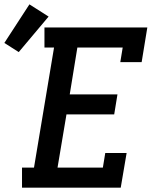

<svg xmlns="http://www.w3.org/2000/svg" viewBox="-100 -861 720 881"><path d="M1 0V-92H56L148 -643H104V-735H576L550 -576H452L463 -643H255L220 -428H439L424 -336H205L164 -92H372L383 -159H481L454 0ZM-14 -622 -80 -664 35 -841 123 -785Z"/></svg>

Font: Iosevka Slab Semibold Extended
Style: Italic
Weight: 600
Width: 7
Italic angle: -9°
Monospace: yes
Designer: Belleve Invis
Foundry: Belleve Invis
Version: Version 11.1.0; ttfautohint (v1.8.3)